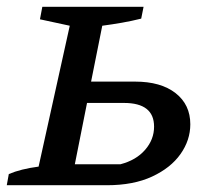

<svg xmlns="http://www.w3.org/2000/svg" viewBox="-24 -547 625 567"><path d="M-4 0 2 -33Q37 -48 90 -55L182 -471L94 -490L101 -527H400L393 -492Q365 -485 336.5 -480Q308 -475 278 -471L245 -306H375Q451 -306 494.5 -272Q538 -238 538 -180Q538 -133 509 -92Q480 -51 425 -25.5Q370 0 292 0ZM197 -62H332Q378 -74 404.5 -104.5Q431 -135 431 -173Q431 -243 342 -243H233Z"/></svg>

Font: Piazzolla SC Medium
Style: Italic
Weight: 500
Italic angle: -11.3°
Designer: Juan Pablo del Peral
Foundry: Huerta Tipografica
Version: Version 1.330